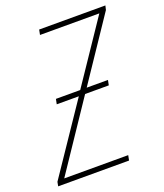

<svg xmlns="http://www.w3.org/2000/svg" viewBox="-158 -802 759 891"><g transform="rotate(-20 221.5 -357.0)"><path d="M-25 0 -21 -21 208 -360H99L104 -385H224L429 -689H136L141 -714H468L463 -693L256 -385H361L356 -360H239L14 -25H330L325 0Z"/></g></svg>

Font: Noto Sans UI SemiCondensed Thin
Style: Italic
Weight: 250
Width: 4
Italic angle: -12°
Designer: Monotype Design Team
Foundry: Monotype Imaging Inc.
Version: Version 1.901